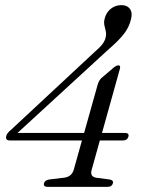

<svg xmlns="http://www.w3.org/2000/svg" viewBox="-20 -731 556 751"><path d="M362.5 -401.5Q365.5 -411 369.8 -417.5Q374 -424 380 -428.5L424.5 -466.5Q436 -475.5 443 -475.5Q452.5 -475.5 449 -462L379 -211H469Q485.5 -211 482.5 -197.5Q478.5 -181.5 459.5 -181.5H370.5L338.5 -66.5Q330.5 -39.5 358 -35.5L408.5 -29Q425 -26 421.5 -14.5Q418 0 400 0H167Q149 0 152 -14Q155.5 -26.5 173 -29L231 -36Q260 -39.5 268.5 -67L300.5 -181.5H20.5Q-0.5 -181.5 4.5 -199Q7 -210.5 25 -225L351.5 -529Q367.5 -542.5 378 -555Q388.5 -567.5 392.5 -581.5Q396.5 -596.5 393.8 -608.5Q391 -620.5 388.2 -632.8Q385.5 -645 390 -660.5Q395.5 -682 413.2 -696.5Q431 -711 455.5 -711Q477.5 -711 488.2 -696.2Q499 -681.5 492.5 -656Q485.5 -625.5 465.2 -599Q445 -572.5 403.5 -537L48.5 -211H309Z"/></svg>

Font: Fraunces 72pt S050 Light
Style: Italic
Weight: 300
Italic angle: -16°
Version: Version 1.000; ttfautohint (v1.8.3)